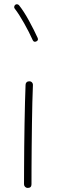

<svg xmlns="http://www.w3.org/2000/svg" viewBox="-20 -880 272 917"><path d="M120.6 -491.7Q127.9 -491.7 132.8 -486.3Q137.7 -481 137.2 -473.1Q135.7 -439 134.5 -390.6Q133.3 -342.3 132.6 -287.4Q131.8 -232.4 131.3 -178Q130.9 -123.5 130.6 -77.1Q130.4 -30.8 130.4 0Q130.4 17.6 112.3 17.6Q105 17.6 99.9 12.5Q94.7 7.3 94.7 0Q94.7 -30.8 95 -77.1Q95.2 -123.5 95.7 -178Q96.2 -232.4 97.2 -287.6Q98.1 -342.8 99.4 -391.6Q100.6 -440.4 102.1 -475.1Q102.1 -482.4 107.4 -487.3Q112.8 -492.2 120.6 -491.7ZM52.7 -856.9Q56.6 -860.4 62 -859.6Q67.4 -858.9 70.8 -855Q93.8 -826.2 118.2 -781.5Q142.6 -736.8 159.7 -699.2Q165 -687.5 153.3 -682.1Q141.6 -676.8 136.2 -688.5Q119.6 -725.6 95.2 -769Q70.8 -812.5 50.3 -838.9Q46.9 -842.8 47.9 -848.1Q48.8 -853.5 52.7 -856.9Z"/></svg>

Font: Mikhak-FD ExtraLight
Style: Regular
Weight: 200
Designer: Amin Abedi
Version: Version 3.2